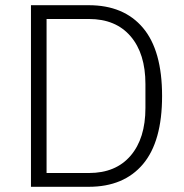

<svg xmlns="http://www.w3.org/2000/svg" viewBox="-20 -718 706 738"><path d="M99 -698H321Q456 -698 529.5 -611Q603 -524 603 -349Q603 -174 529.5 -87Q456 0 321 0H99ZM322 -53Q425 -53 482 -119.5Q539 -186 539 -303V-395Q539 -512 482 -578.5Q425 -645 322 -645H159V-53Z"/></svg>

Font: IBM Plex Sans Hebrew Light
Style: Regular
Weight: 300
Designer: Mike Abbink, Paul van der Laan, Pieter van Rosmalen, Yanek Iontef
Foundry: Bold Monday
Version: Version 1.2